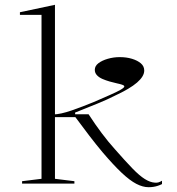

<svg xmlns="http://www.w3.org/2000/svg" viewBox="-20 -765 736 800"><path d="M209 -20 290 -10V0H72V-10L153 -20V-703H63V-714L209 -745ZM202 -277V-288Q233 -289 279 -305Q325 -321 371 -340Q410 -357 438.5 -369.5Q467 -382 482.5 -391Q498 -400 498 -405Q498 -409 489 -412Q480 -415 466 -418Q452 -421 436.5 -425.5Q421 -430 407 -436Q393 -442 384 -451.5Q375 -461 375 -474Q375 -490 390 -501.5Q405 -513 429 -520Q453 -527 479 -527Q507 -527 530 -520Q553 -513 567 -501Q581 -489 581 -471Q581 -447 551 -421Q521 -395 458 -366Q429 -351 387.5 -334Q346 -317 293 -296V-289H349Q377 -246 404 -210Q431 -174 459 -143Q502 -94 531.5 -63.5Q561 -33 583.5 -19Q606 -5 625 -4Q633 -3 640 -5Q647 -7 655 -12V2Q647 6 638 9Q629 12 619.5 13.5Q610 15 599 15Q575 15 548 1Q521 -13 487 -45Q453 -77 407 -131Q381 -162 353 -198.5Q325 -235 294 -277Z"/></svg>

Font: Kalnia SemiExpanded ExtraLight
Style: Regular
Weight: 250
Width: 6
Designer: Frida Medrano
Foundry: Frida Medrano
Version: Version 1.105